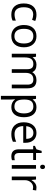

<svg xmlns="http://www.w3.org/2000/svg" viewBox="1592 -2366 1014 4238"><g transform="rotate(90 2099.0 -247.0)"><path d="M299.8 9.8Q183.6 9.8 119.9 -61.8Q56.2 -133.3 56.2 -264.2Q56.2 -398.4 120.8 -471.7Q185.5 -544.9 305.2 -544.9Q343.8 -544.9 382.3 -536.6Q420.9 -528.3 442.9 -517.1L418 -448.2Q391.1 -459 359.4 -466.1Q327.6 -473.1 303.2 -473.1Q140.1 -473.1 140.1 -265.1Q140.1 -166.5 179.9 -113.8Q219.7 -61 297.9 -61Q364.7 -61 435.1 -89.8V-18.1Q381.3 9.8 299.8 9.8Z M1023.9 -268.1Q1023.9 -137.2 958 -63.7Q892.1 9.8 775.9 9.8Q704.1 9.8 648.4 -23.9Q592.8 -57.6 562.5 -120.6Q532.2 -183.6 532.2 -268.1Q532.2 -398.9 597.7 -471.9Q663.1 -544.9 779.3 -544.9Q891.6 -544.9 957.8 -470.2Q1023.9 -395.5 1023.9 -268.1ZM616.2 -268.1Q616.2 -165.5 657.2 -111.8Q698.2 -58.1 777.8 -58.1Q857.4 -58.1 898.7 -111.6Q939.9 -165 939.9 -268.1Q939.9 -370.1 898.7 -423.1Q857.4 -476.1 776.9 -476.1Q697.3 -476.1 656.7 -423.8Q616.2 -371.6 616.2 -268.1Z M1848.1 0V-348.1Q1848.1 -412.1 1820.8 -444.1Q1793.5 -476.1 1735.8 -476.1Q1660.2 -476.1 1624 -432.6Q1587.9 -389.2 1587.9 -298.8V0H1506.8V-348.1Q1506.8 -412.1 1479.5 -444.1Q1452.1 -476.1 1394 -476.1Q1317.9 -476.1 1282.5 -430.4Q1247.1 -384.8 1247.1 -280.8V0H1166V-535.2H1231.9L1245.1 -461.9H1249Q1272 -501 1313.7 -522.9Q1355.5 -544.9 1407.2 -544.9Q1532.7 -544.9 1571.3 -454.1H1575.2Q1599.1 -496.1 1644.5 -520.5Q1689.9 -544.9 1748 -544.9Q1838.9 -544.9 1884 -498.3Q1929.2 -451.7 1929.2 -349.1V0Z M2345.2 9.8Q2293 9.8 2249.8 -9.5Q2206.5 -28.8 2177.2 -68.8H2171.4Q2177.2 -22 2177.2 20V240.2H2096.2V-535.2H2162.1L2173.3 -461.9H2177.2Q2208.5 -505.9 2250 -525.4Q2291.5 -544.9 2345.2 -544.9Q2451.7 -544.9 2509.5 -472.2Q2567.4 -399.4 2567.4 -268.1Q2567.4 -136.2 2508.5 -63.2Q2449.7 9.8 2345.2 9.8ZM2333.5 -476.1Q2251.5 -476.1 2214.8 -430.7Q2178.2 -385.3 2177.2 -286.1V-268.1Q2177.2 -155.3 2214.8 -106.7Q2252.4 -58.1 2335.4 -58.1Q2404.8 -58.1 2444.1 -114.3Q2483.4 -170.4 2483.4 -269Q2483.4 -369.1 2444.1 -422.6Q2404.8 -476.1 2333.5 -476.1Z M2935.1 9.8Q2816.4 9.8 2747.8 -62.5Q2679.2 -134.8 2679.2 -263.2Q2679.2 -392.6 2742.9 -468.8Q2806.6 -544.9 2914.1 -544.9Q3014.6 -544.9 3073.2 -478.8Q3131.8 -412.6 3131.8 -304.2V-252.9H2763.2Q2765.6 -158.7 2810.8 -109.9Q2856 -61 2938 -61Q3024.4 -61 3108.9 -97.2V-24.9Q3065.9 -6.3 3027.6 1.7Q2989.3 9.8 2935.1 9.8ZM2913.1 -477.1Q2848.6 -477.1 2810.3 -435.1Q2772 -393.1 2765.1 -318.8H3044.9Q3044.9 -395.5 3010.7 -436.3Q2976.6 -477.1 2913.1 -477.1Z M3442.9 -57.1Q3464.4 -57.1 3484.4 -60.3Q3504.4 -63.5 3516.1 -66.9V-4.9Q3502.9 1.5 3477.3 5.6Q3451.7 9.8 3431.2 9.8Q3275.9 9.8 3275.9 -153.8V-472.2H3199.2V-511.2L3275.9 -544.9L3310.1 -659.2H3356.9V-535.2H3512.2V-472.2H3356.9V-157.2Q3356.9 -108.9 3379.9 -83Q3402.8 -57.1 3442.9 -57.1Z M3704.1 0H3623V-535.2H3704.1ZM3616.2 -680.2Q3616.2 -708 3629.9 -720.9Q3643.6 -733.9 3664.1 -733.9Q3683.6 -733.9 3697.8 -720.7Q3711.9 -707.5 3711.9 -680.2Q3711.9 -652.8 3697.8 -639.4Q3683.6 -626 3664.1 -626Q3643.6 -626 3629.9 -639.4Q3616.2 -652.8 3616.2 -680.2Z M4120.1 -544.9Q4155.8 -544.9 4184.1 -539.1L4172.9 -463.9Q4139.6 -471.2 4114.3 -471.2Q4049.3 -471.2 4003.2 -418.5Q3957 -365.7 3957 -287.1V0H3876V-535.2H3942.9L3952.1 -436H3956.1Q3985.8 -488.3 4027.8 -516.6Q4069.8 -544.9 4120.1 -544.9Z"/></g></svg>

Font: f04114697
Style: Regular
Weight: 400
Foundry: Ascender Corporation
Version: Version 1.10